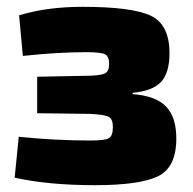

<svg xmlns="http://www.w3.org/2000/svg" viewBox="-20 -530 567 563"><path d="M47 -366 36 -485Q117 -510 222 -510Q367 -510 422 -484Q477 -458 477 -374Q477 -316 452 -289.5Q427 -263 369 -258V-254Q437 -249 467 -217.5Q497 -186 497 -124Q497 -39 443 -13Q389 13 259 13Q122 13 23 -9L35 -129Q141 -118 246 -118Q287 -118 299 -124.5Q311 -131 311 -158Q311 -181 298.5 -187.5Q286 -194 245 -196L89 -198V-305L244 -308Q278 -309 289 -315.5Q300 -322 300 -343Q300 -365 287.5 -371Q275 -377 233 -377Q148 -377 47 -366Z"/></svg>

Font: Ezarion Extra Bold
Style: Regular
Weight: 800
Designer: Natanael Gama
Version: Version 1.001;PS 001.001;hotconv 1.0.70;makeotf.lib2.5.58329